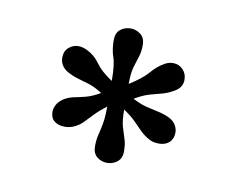

<svg xmlns="http://www.w3.org/2000/svg" viewBox="-44 -776 498 391"><g transform="rotate(10 205.0 -580.0)"><path d="M198 -441Q186 -441 177 -448.2Q168 -455.5 168 -470Q168 -484 170.8 -494.5Q173.5 -505 176 -518.5Q178.5 -532 178.5 -554Q164 -543 154.5 -533Q145 -523 137.2 -515Q129.5 -507 118 -502Q113 -500 108.5 -499.2Q104 -498.5 100 -498.5Q87 -498.5 78.8 -505Q70.5 -511.5 70.5 -524Q70.5 -532 74.8 -539.5Q79 -547 89 -553.5Q98.5 -559 109 -561Q119.5 -563 132.2 -566.2Q145 -569.5 161.5 -579Q146 -589 133.5 -592.8Q121 -596.5 110 -599.8Q99 -603 87 -609.5Q71 -619.5 71 -636.5Q71 -650 79.8 -657.5Q88.5 -665 99.5 -665Q108.5 -665 118.5 -660Q134.5 -652 144.8 -637.2Q155 -622.5 178.5 -607Q178.5 -640.5 173.2 -655.2Q168 -670 168 -690Q168 -704.5 177 -711.8Q186 -719 198 -719Q209.5 -719 218.8 -711.8Q228 -704.5 228 -690Q228 -676 224.5 -665.5Q221 -655 217.2 -642Q213.5 -629 213.5 -607Q240.5 -624 252 -637.8Q263.5 -651.5 278.5 -660Q287 -664.5 295.5 -664.5Q307.5 -664.5 315.8 -656Q324 -647.5 324 -635Q324 -618.5 307.5 -609.5Q295.5 -602.5 283.8 -599.5Q272 -596.5 258.8 -592.8Q245.5 -589 228.5 -579Q244.5 -570.5 258.2 -567.2Q272 -564 283.5 -561.5Q295 -559 306.5 -553.5Q316 -548.5 320.2 -541Q324.5 -533.5 324.5 -526Q324.5 -513 316.5 -505.5Q308.5 -498 295 -498Q290.5 -498 285.8 -498.8Q281 -499.5 276 -502Q264.5 -508 256.5 -515.8Q248.5 -523.5 239.5 -533Q230.5 -542.5 213.5 -554Q213.5 -531.5 217.2 -518.5Q221 -505.5 224.5 -495.2Q228 -485 228 -470Q228 -455.5 218.8 -448.2Q209.5 -441 198 -441Z"/></g></svg>

Font: Imbue Thin 10pt ExtraBold
Style: Regular
Weight: 800
Version: Version 1.102